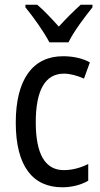

<svg xmlns="http://www.w3.org/2000/svg" viewBox="-20 -786 427 816"><path d="M190 -606H271C293 -652 341 -715 373 -755V-766H323C289 -735 265 -711 230 -673C199 -707 166 -743 138 -766H88V-755C124 -711 167 -650 190 -606ZM245 10C284 10 325 0 355 -18V-89C323 -73 288 -63 251 -63C172 -63 132 -131 132 -266C132 -403 172 -473 252 -473C279 -473 310 -464 337 -452L362 -521C333 -537 294 -547 248 -547C119 -547 47 -448 47 -265C47 -80 119 10 245 10Z"/></svg>

Font: Noto Sans Sinhala UI Condensed
Style: Regular
Weight: 400
Width: 3
Designer: Jelle Bosma - Monotype Design Team
Foundry: Monotype Imaging Inc.
Version: Version 2.006